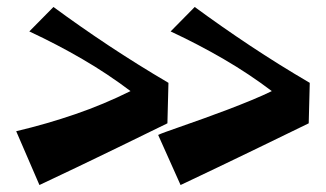

<svg xmlns="http://www.w3.org/2000/svg" viewBox="-20 -507 944 556"><path d="M438 -116.2Q442.4 -118.7 461.2 -125.5Q480 -132.3 508.1 -142.1Q536.1 -151.9 570.3 -164.1Q604.5 -176.3 639.6 -189.7Q674.8 -203.1 708 -216.8Q741.2 -230.5 767.1 -243.2Q700.7 -293.5 627.7 -335.9Q554.7 -378.4 474.1 -416L543.9 -486.8Q621.6 -429.7 703.9 -375Q786.1 -320.3 877 -267.1L874 -149.9Q800.3 -114.3 731.4 -80.6Q702.1 -66.4 670.7 -51.3Q639.2 -36.1 609.1 -21.7Q579.1 -7.3 551.8 5.6Q524.4 18.6 502.9 28.8ZM26.9 -127Q115.2 -147.9 197.8 -176.3Q280.3 -204.6 357.9 -243.2Q291.5 -293.5 218.5 -335.9Q145.5 -378.4 64.9 -416L134.8 -486.8Q212.4 -429.7 294.9 -375Q377.4 -320.3 467.8 -267.1L464.8 -149.9Q391.6 -114.3 322.8 -80.6Q293.5 -66.4 262.2 -51.3Q231 -36.1 200.7 -21.7Q170.4 -7.3 143.1 5.6Q115.7 18.6 94.2 28.8Z"/></svg>

Font: Galindo
Style: Regular
Weight: 400
Version: Version 1.000